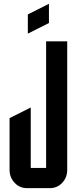

<svg xmlns="http://www.w3.org/2000/svg" viewBox="-20 -910 410 1000"><path d="M125 -835 234.9 -890.1V-790L125 -734.9ZM120.1 69.8Q82.5 69.8 56.6 42.5Q29.8 14.2 29.8 -24.9V-294.9L140.1 -350.1V-35.2H220.2V-694.8H330.1V-24.9Q330.1 14.6 303.7 42.5Q277.8 69.8 240.2 69.8Z"/></svg>

Font: Horta
Style: Regular
Weight: 600
Width: 3
Version: Version 0.11